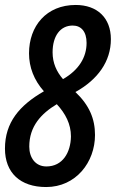

<svg xmlns="http://www.w3.org/2000/svg" viewBox="-23 -744 467 774"><path d="M163 10C283 10 360 -90 360 -200C360 -265 337 -320 281 -373C371 -423 424 -496 424 -586C424 -672 369 -724 282 -724C164 -724 94 -639 94 -529C94 -473 114 -421 154 -376C55 -319 -3 -250 -3 -145C-3 -48 58 10 163 10ZM231 -425C205 -455 189 -490 189 -533C189 -599 220 -641 270 -641C304 -641 326 -617 326 -571C326 -513 295 -462 231 -425ZM164 -73C120 -73 95 -108 95 -153C95 -235 143 -286 206 -324C241 -286 263 -244 263 -194C262 -130 230 -73 164 -73Z"/></svg>

Font: Noto Sans UI Condensed Medium
Style: Italic
Weight: 500
Width: 3
Italic angle: -12°
Designer: Monotype Design Team
Foundry: Monotype Imaging Inc.
Version: Version 1.901